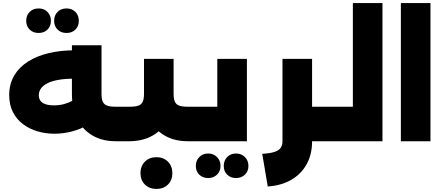

<svg xmlns="http://www.w3.org/2000/svg" viewBox="-20 -921 2897 1252"><path d="M335 -49Q278 -49 225 -64.5Q172 -80 130 -111.5Q88 -143 64 -190.5Q40 -238 40 -301Q40 -373 72.5 -428Q105 -483 162.5 -519.5Q220 -556 297.5 -574.5Q375 -593 465 -593V-408Q406 -408 362.5 -400.5Q319 -393 290 -378.5Q261 -364 247 -344Q233 -324 233 -300Q233 -280 243 -265Q253 -250 275.5 -242Q298 -234 333 -234Q368 -234 398.5 -242.5Q429 -251 458 -267L553 -106Q504 -78 447.5 -63.5Q391 -49 335 -49ZM735 0Q647 0 583 -37.5Q519 -75 484 -144.5Q449 -214 449 -309V-626H642V-309Q642 -277 650 -258.5Q658 -240 678 -232.5Q698 -225 735 -225H768V0ZM768 0V-225Q776 -225 782 -194.5Q788 -164 788 -114Q788 -62 782 -31Q776 0 768 0ZM414 -706Q378 -706 355.5 -728Q333 -750 333 -785Q333 -821 355.5 -843.5Q378 -866 414 -866Q449 -866 471.5 -843.5Q494 -821 494 -785Q494 -750 471.5 -728Q449 -706 414 -706ZM232 -706Q196 -706 173.5 -728Q151 -750 151 -785Q151 -821 173.5 -843.5Q196 -866 232 -866Q267 -866 289.5 -843.5Q312 -821 312 -785Q312 -750 289.5 -728Q267 -706 232 -706Z M768 0V-225H826Q863 -225 883 -232.5Q903 -240 911 -258.5Q919 -277 919 -309V-537H1112V-309Q1112 -214 1077 -145Q1042 -76 978 -38.5Q914 -1 826 0ZM1205 0Q1117 0 1053 -37.5Q989 -75 954 -144.5Q919 -214 919 -309H1112Q1112 -277 1120 -258.5Q1128 -240 1148 -232.5Q1168 -225 1205 -225H1238V0ZM1238 0V-225Q1246 -225 1252 -194.5Q1258 -164 1258 -114Q1258 -62 1252 -31Q1246 0 1238 0ZM768 0Q760 0 754 -31Q748 -62 748 -114Q748 -164 754 -194.5Q760 -225 768 -225ZM1000 311Q954 311 925 282.5Q896 254 896 208Q896 162 925 133Q954 104 1000 104Q1046 104 1075 133Q1104 162 1104 208Q1104 254 1075 282.5Q1046 311 1000 311Z M1397 -537H1590V0H1238V-225H1397ZM1238 0Q1230 0 1224 -31Q1218 -62 1218 -114Q1218 -164 1224 -194.5Q1230 -225 1238 -225ZM1519 240Q1484 240 1461.5 218Q1439 196 1439 161Q1439 126 1461.5 103Q1484 80 1519 80Q1554 80 1577 103Q1600 126 1600 161Q1600 196 1577 218Q1554 240 1519 240ZM1337 240Q1302 240 1279.5 218Q1257 196 1257 161Q1257 126 1279.5 103Q1302 80 1337 80Q1372 80 1395 103Q1418 126 1418 161Q1418 196 1395 218Q1372 240 1337 240Z M1973 0V-225H2130V0ZM1690 82Q1743 79 1771.5 69Q1800 59 1811 42Q1822 25 1822 1V-537H2015V1Q2015 86 1979.5 150Q1944 214 1879.5 251.5Q1815 289 1726 295ZM2130 0V-225Q2138 -225 2144 -194.5Q2150 -164 2150 -114Q2150 -62 2144 -31Q2138 0 2130 0Z M2130 0V-225H2281V-901H2474V0ZM2130 0Q2122 0 2116 -31Q2110 -62 2110 -114Q2110 -164 2116 -194.5Q2122 -225 2130 -225Z M2594 0V-901H2787V0Z"/></svg>

Font: Alexandria Black
Style: Regular
Weight: 900
Designer: Mohamed Gaber
Foundry: Kief Type Foundry
Version: Version 5.100